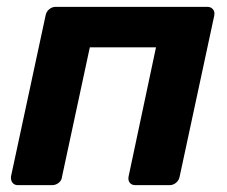

<svg xmlns="http://www.w3.org/2000/svg" viewBox="-20 -540 661 560"><path d="M32 0Q22 0 16.5 -7Q11 -14 12 -25L113 -495Q115 -506 123.5 -513Q132 -520 142 -520H585Q595 -520 601 -513Q607 -506 605 -495L504 -25Q502 -14 493.5 -7Q485 0 475 0H375Q364 0 358.5 -7Q353 -14 355 -25L435 -402H242L161 -25Q160 -14 151.5 -7Q143 0 132 0Z"/></svg>

Font: Rubik SemiBold
Style: Italic
Weight: 600
Italic angle: -12°
Designer: Hubert and Fischer
Foundry: Hubert and Fischer
Version: Version 2.300;gftools[0.9.30]